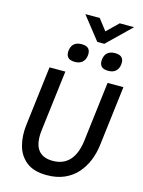

<svg xmlns="http://www.w3.org/2000/svg" viewBox="-158 -1201 968 1300"><g transform="rotate(15 325.5 -550.5)"><path d="M400 -950 273 -1111H374L434 -1033L514 -1111H615L449 -950ZM227 -843Q235 -908 303 -908Q370 -908 362 -843Q358 -813 339 -796.5Q320 -780 288 -780Q252 -780 238 -796.5Q224 -813 227 -843ZM461 -843Q469 -908 537 -908Q604 -908 596 -843Q592 -813 573 -796.5Q554 -780 522 -780Q486 -780 472 -796.5Q458 -813 461 -843ZM81 -281 132 -700H243L191 -276Q169 -94 317 -94Q389 -94 432.5 -140.5Q476 -187 488 -280L539 -700H650L599 -281Q592 -223 571 -171Q550 -119 514 -78Q478 -37 425 -13.5Q372 10 302 10Q210 10 158.5 -31Q107 -72 89.5 -138Q72 -204 81 -281Z"/></g></svg>

Font: Haskoy SemiBold
Style: Italic
Weight: 600
Designer: Ertekin Erdin
Foundry: Ertekin Erdin
Version: Version 2.000; ttfautohint (v1.8.4.7-5d5b)